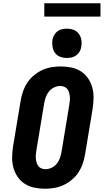

<svg xmlns="http://www.w3.org/2000/svg" viewBox="-20 -1151 640 1179"><path d="M257 8Q224 8 192 1.5Q160 -5 133.5 -21.5Q107 -38 89 -64Q71 -90 62.5 -120.5Q54 -151 54.5 -184Q55 -217 60 -251L107 -534Q112 -563 121.5 -590.5Q131 -618 147.5 -643Q164 -668 188 -688Q212 -708 239 -720.5Q266 -733 295 -738Q324 -743 352 -743Q385 -743 417.5 -736.5Q450 -730 476 -713.5Q502 -697 520 -671Q538 -645 546.5 -614.5Q555 -584 554.5 -551Q554 -518 549 -484L502 -201Q497 -172 487.5 -144.5Q478 -117 461.5 -92Q445 -67 421 -47Q397 -27 370 -14.5Q343 -2 314 3Q285 8 257 8ZM259 -112Q278 -112 297 -121Q316 -130 329 -146.5Q342 -163 348.5 -182Q355 -201 358 -220L405 -504Q407 -517 408.5 -530Q410 -543 409 -556Q408 -569 404.5 -581.5Q401 -594 394 -603.5Q387 -613 375 -618Q363 -623 350 -623Q331 -623 312 -614Q293 -605 280 -588.5Q267 -572 260.5 -553Q254 -534 251 -515L204 -231Q202 -218 200.5 -205Q199 -192 200 -179Q201 -166 204.5 -153.5Q208 -141 215 -131.5Q222 -122 234 -117Q246 -112 259 -112ZM391 -795Q369 -795 349 -802.5Q329 -810 317.5 -826.5Q306 -843 302.5 -864Q299 -885 302 -907Q305 -922 312.5 -935.5Q320 -949 332.5 -958.5Q345 -968 360.5 -971.5Q376 -975 391 -975Q413 -975 432.5 -967.5Q452 -960 464 -943.5Q476 -927 479.5 -906Q483 -885 479 -863Q477 -848 469 -834.5Q461 -821 448.5 -811.5Q436 -802 421 -798.5Q406 -795 391 -795ZM252 -1049V-1131H597V-1049Z"/></svg>

Font: Iosevka Etoile Heavy
Style: Italic
Weight: 900
Italic angle: -9°
Designer: Belleve Invis
Foundry: Belleve Invis
Version: Version 22.1.2; ttfautohint (v1.8.4)